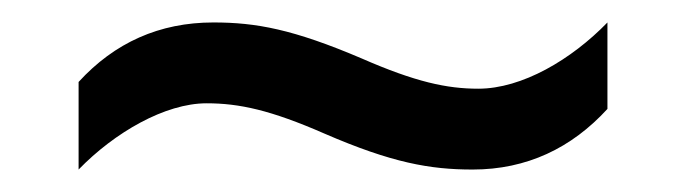

<svg xmlns="http://www.w3.org/2000/svg" viewBox="-20 -438 612 171"><path d="M269 -319C329 -293 363 -287 401 -287C449 -287 489 -306 521 -341V-418C489 -385 445 -359 406 -359C378 -359 350 -365 302 -386C241 -412 208 -418 170 -418C122 -418 82 -400 50 -365V-287C82 -320 127 -346 164 -346C193 -346 221 -340 269 -319Z"/></svg>

Font: Noto Sans Nandinagari
Style: Regular
Weight: 400
Designer: Ek Type
Foundry: Ek Type
Version: Version 1.002